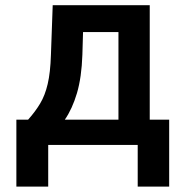

<svg xmlns="http://www.w3.org/2000/svg" viewBox="-20 -548 701 726"><path d="M41.9 -95.5H86.3Q113.3 -125.7 131.7 -156.4Q150.2 -187.1 160.3 -230.3Q170.5 -273.4 172.6 -340.9L179.3 -528.4H546.2V-95.5H619.7V157.7H500.7V0H162.3V157.7H41.9ZM291.5 -340.9Q288.7 -255.7 271 -195.8Q253.2 -136 225.1 -95.5H427.9V-426.8H294Z"/></svg>

Font: Interface Medium
Style: Regular
Weight: 500
Designer: Rasmus Andersson
Foundry: rsms
Version: Version 1.8